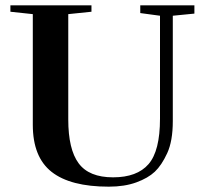

<svg xmlns="http://www.w3.org/2000/svg" viewBox="-20 -688 771 720"><path d="M628 -234Q628 -159 607 -113.5Q586 -68 560.5 -44Q535 -20 491 -4Q447 12 388 12Q244 12 173.5 -43.5Q103 -99 103 -220V-635L19 -644V-668H323V-644L236 -635V-240Q236 -128 275 -75.5Q314 -23 404 -23Q494 -23 537 -72.5Q580 -122 580 -243V-629L506 -639V-668H709V-637L628 -629Z"/></svg>

Font: Rufina
Style: Bold
Weight: 700
Designer: Martin Sommaruga
Foundry: Martin Sommaruga
Version: Version 1.001